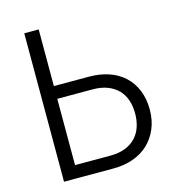

<svg xmlns="http://www.w3.org/2000/svg" viewBox="-106 -799 802 887"><g transform="rotate(-15 294.5 -355.0)"><path d="M91 -710H160V-439H328Q380 -439 422.5 -424.5Q465 -410 495.5 -382Q526 -354 543 -313Q560 -272 560 -220Q560 -169 542.5 -128Q525 -87 494.5 -58.5Q464 -30 421.5 -15Q379 0 328 0H91ZM160 -61H328Q370 -61 400.5 -73Q431 -85 451 -106.5Q471 -128 480.5 -157Q490 -186 490 -220Q490 -254 480.5 -283Q471 -312 451 -333Q431 -354 400.5 -366Q370 -378 328 -378H160Z"/></g></svg>

Font: IngvarSans
Style: Regular
Weight: 400
Version: Version 1.000